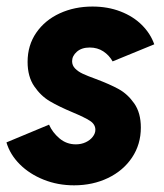

<svg xmlns="http://www.w3.org/2000/svg" viewBox="-20 -553 496 581"><path d="M-0.5 -122.1 128.4 -175.8Q138.7 -152.3 159.9 -134.3Q181.2 -116.2 209.5 -116.2Q226.1 -116.2 239.5 -122.6Q252.9 -128.9 260.7 -139.2Q268.6 -149.4 268.6 -160.2Q268.6 -176.8 252.4 -187.3Q236.3 -197.8 200.2 -212.9Q158.2 -230.5 130.9 -246.6Q103.5 -262.7 83.5 -292Q63.5 -321.3 63.5 -365.7Q63.5 -416 89.8 -454.1Q116.2 -492.2 160.9 -512.7Q205.6 -533.2 259.8 -533.2Q306.2 -533.2 344.7 -518.3Q383.3 -503.4 409.4 -477.3Q435.5 -451.2 446.8 -418.9L320.8 -367.2Q310.5 -385.7 292.7 -397.5Q274.9 -409.2 251.5 -409.2Q227.1 -409.2 212.6 -396.5Q198.2 -383.8 198.2 -367.7Q198.2 -355 207.3 -345.7Q216.3 -336.4 230.5 -329.8Q244.6 -323.2 270 -314Q312 -298.3 339.1 -283.4Q366.2 -268.6 386.2 -240Q406.2 -211.4 406.2 -167Q406.2 -116.2 379.6 -76.4Q353 -36.6 306.9 -14.4Q260.7 7.8 204.1 7.8Q154.8 7.8 112.1 -9.3Q69.3 -26.4 39.8 -55.9Q10.3 -85.4 -0.5 -122.1Z"/></svg>

Font: Reddit Sans Fudge ExBold Italic
Style: Regular
Weight: 800
Italic angle: -11.25°
Designer: Stephen Hutchings
Version: Version 1.013